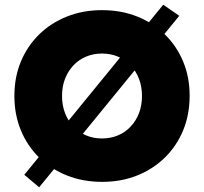

<svg xmlns="http://www.w3.org/2000/svg" viewBox="-20 -761 863 814"><path d="M146 33 83 -20 672 -741 740 -694ZM41 -354Q41 -434 68.5 -500Q96 -566 146 -615Q196 -664 264 -691Q332 -718 412 -718Q494 -718 561.5 -691Q629 -664 679 -615Q729 -566 756.5 -500Q784 -434 784 -355Q784 -275 756.5 -208.5Q729 -142 679 -93Q629 -44 561.5 -17Q494 10 413 10Q332 10 264 -17Q196 -44 146 -93Q96 -142 68.5 -208.5Q41 -275 41 -354ZM582 -354Q582 -393 569.5 -426Q557 -459 534 -483.5Q511 -508 480 -521Q449 -534 412 -534Q376 -534 345 -521Q314 -508 291 -483.5Q268 -459 255.5 -426.5Q243 -394 243 -354Q243 -315 255.5 -282Q268 -249 291 -224.5Q314 -200 345 -187Q376 -174 412 -174Q449 -174 480 -187Q511 -200 534 -224.5Q557 -249 569.5 -282Q582 -315 582 -354Z"/></svg>

Font: Mach ExtraBold
Style: Regular
Weight: 800
Version: Version 1.002